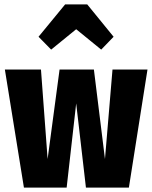

<svg xmlns="http://www.w3.org/2000/svg" viewBox="-20 -847 688 867"><path d="M646 -533 562 0H368L324 -380L281 0H88L2 -533H165L195 -129L249 -533H404L454 -129L488 -533ZM211 -623 154 -681 274 -827H374L493 -681L437 -623L324 -715Z"/></svg>

Font: Fira Sans Extra Condensed ExtraBold
Style: Regular
Weight: 800
Width: 1
Designer: Carrois Corporate & Edenspiekermann AG
Foundry: Carrois Corporate GbR & Edenspiekermann AG
Version: Version 4.203